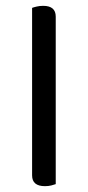

<svg xmlns="http://www.w3.org/2000/svg" viewBox="-20 -633 302 658"><path d="M171 -2Q166 0 156 2.5Q146 5 134 5Q90 5 90 -32V-606Q95 -608 105.5 -610.5Q116 -613 128 -613Q171 -613 171 -576V-2Z"/></svg>

Font: Baloo Da 2
Style: Regular
Weight: 400
Designer: Noopur Datye, Sulekha Rajkumar and Ek Type
Foundry: Ek Type
Version: Version 1.640;hotconv 1.0.111;makeotfexe 2.5.65597; ttfautoh